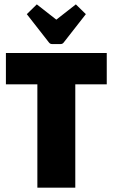

<svg xmlns="http://www.w3.org/2000/svg" viewBox="-20 -871 523 891"><path d="M329.4 -479.7V0H153.4V-479.7H7.4V-625H475.4V-479.7ZM150.8 -850.7 241.4 -779.8 332 -850.7 378.4 -805.3 276.4 -674.8Q270.8 -666.6 261.8 -666.6H221Q212.2 -666.6 206.4 -674.8L104.4 -805.3Z"/></svg>

Font: Changa
Style: Regular
Weight: 400
Designer: Eduardo Rodriguez Tunni
Foundry: Eduardo Rodriguez Tunni
Version: Version 3.003